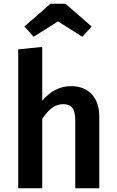

<svg xmlns="http://www.w3.org/2000/svg" viewBox="-20 -1003 621 1023"><path d="M289 -889 419 -807 468 -862 329 -983H249L110 -862L159 -807ZM359 -544C299 -544 248 -518 205 -466V-753L77 -740V0H205V-369C238 -420 273 -448 316 -448C359 -448 381 -426 381 -363V0H509V-383C509 -483 452 -544 359 -544Z"/></svg>

Font: Fira Sans Medium
Style: Regular
Weight: 500
Designer: Carrois Corporate & Edenspiekermann AG
Foundry: Carrois Corporate GbR & Edenspiekermann AG
Version: Version 4.203